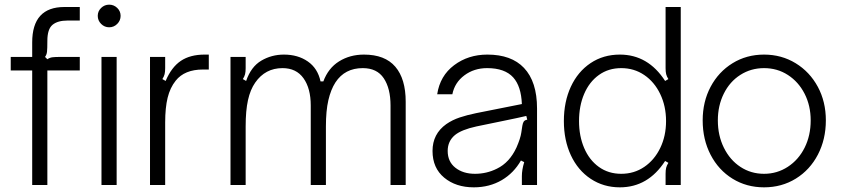

<svg xmlns="http://www.w3.org/2000/svg" viewBox="-20 -793 3609 823"><path d="M118 0V-491H26V-549H118V-611Q118 -763 256 -763H322V-705H270Q227 -705 205 -686.5Q183 -668 183 -618Q183 -584 181.5 -571Q180 -558 173 -549L183 -539Q193 -546 204.5 -547.5Q216 -549 239 -549H322V-491H183V0ZM480 0H415V-549H480ZM399 -725Q399 -745 413.5 -759Q428 -773 448 -773Q468 -773 482.5 -759Q497 -745 497 -725Q497 -705 482.5 -690.5Q468 -676 448 -676Q428 -676 413.5 -690.5Q399 -705 399 -725Z M623 0V-549H688V-501Q688 -485 685.5 -475Q683 -465 676 -454L690 -446Q715 -505 755 -532Q795 -559 857 -559H875V-495H850Q771 -495 733 -447Q709 -417 698.5 -374Q688 -331 688 -268V0Z M968 0V-549H1033V-501Q1033 -485 1030.5 -475Q1028 -465 1021 -454L1035 -446Q1056 -507 1100 -533Q1144 -559 1197 -559Q1257 -559 1299.5 -529.5Q1342 -500 1354 -444H1366Q1387 -501 1433.5 -530Q1480 -559 1540 -559Q1630 -559 1674.5 -507Q1719 -455 1719 -357V0H1654V-341Q1654 -414 1625 -457.5Q1596 -501 1535 -501Q1458 -501 1418 -440Q1398 -409 1387.5 -363.5Q1377 -318 1377 -251V0H1312V-341Q1312 -414 1281 -457.5Q1250 -501 1191 -501Q1117 -501 1074 -439Q1053 -409 1043 -364Q1033 -319 1033 -251V0Z M1834 -146Q1834 -219 1893 -261Q1919 -279 1950.5 -289.5Q1982 -300 2021 -308L2217 -347Q2214 -423 2180 -461Q2144 -501 2068 -501Q2012 -501 1970.5 -470Q1929 -439 1919 -389H1854Q1866 -468 1926.5 -513.5Q1987 -559 2069 -559Q2172 -559 2226 -502Q2282 -443 2282 -328V0H2217V-38Q2217 -65 2227 -98L2213 -105Q2182 -51 2131 -21Q2078 10 2011 10Q1934 10 1884 -31.5Q1834 -73 1834 -146ZM2110 -70Q2164 -96 2194 -161Q2211 -200 2214.5 -224.5Q2218 -249 2219 -254Q2221 -266 2225 -272Q2229 -278 2240 -280L2236 -296Q2202 -288 2143 -276L2022 -251Q1958 -237 1930 -214Q1899 -188 1899 -146Q1899 -100 1932 -74Q1965 -48 2016 -48Q2066 -48 2110 -70Z M2397 -274Q2397 -357 2427 -421.5Q2457 -486 2511.5 -522.5Q2566 -559 2637 -559Q2758 -559 2831 -446L2845 -454Q2838 -465 2835.5 -475Q2833 -485 2833 -501V-763H2898V0H2833V-48Q2833 -64 2835.5 -74Q2838 -84 2845 -95L2831 -103Q2758 10 2637 10Q2567 10 2512 -26.5Q2457 -63 2427 -127.5Q2397 -192 2397 -274ZM2835 -274Q2835 -338 2810 -390Q2785 -442 2741.5 -471.5Q2698 -501 2643 -501Q2588 -501 2547 -471.5Q2506 -442 2484 -390.5Q2462 -339 2462 -274Q2462 -210 2484 -158.5Q2506 -107 2547 -77.5Q2588 -48 2643 -48Q2698 -48 2741.5 -77.5Q2785 -107 2810 -158.5Q2835 -210 2835 -274Z M2992 -277Q2992 -357 3026 -421Q3060 -485 3120 -522Q3180 -559 3255 -559Q3330 -559 3390.5 -522Q3451 -485 3485.5 -421Q3520 -357 3520 -277Q3520 -196 3486 -130.5Q3452 -65 3391.5 -27.5Q3331 10 3255 10Q3180 10 3120 -27Q3060 -64 3026 -129.5Q2992 -195 2992 -277ZM3455 -277Q3455 -340 3429 -391Q3403 -442 3357.5 -471.5Q3312 -501 3255 -501Q3199 -501 3153.5 -472Q3108 -443 3082.5 -391.5Q3057 -340 3057 -277Q3057 -212 3083 -159.5Q3109 -107 3154 -77.5Q3199 -48 3255 -48Q3311 -48 3357 -78Q3403 -108 3429 -160Q3455 -212 3455 -277Z"/></svg>

Font: Open Sauce Sans Light
Style: Regular
Weight: 300
Designer: Alfredo Marco Pradil
Foundry: Creative Sauce Fz LLC
Version: Version 1.477